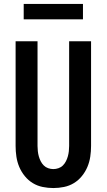

<svg xmlns="http://www.w3.org/2000/svg" viewBox="-20 -944 540 972"><path d="M250 8Q223 8 196 2.5Q169 -3 146 -17Q123 -31 105.5 -52.5Q88 -74 77.5 -99Q67 -124 63 -151Q59 -178 59 -205V-735H170V-205Q170 -192 171.5 -178.5Q173 -165 176.5 -152.5Q180 -140 186 -128Q192 -116 201.5 -106.5Q211 -97 224 -92.5Q237 -88 250 -88Q263 -88 276 -92.5Q289 -97 298.5 -106.5Q308 -116 314 -128Q320 -140 323.5 -152.5Q327 -165 328.5 -178.5Q330 -192 330 -205V-735H441V-205Q441 -178 437 -151Q433 -124 422.5 -99Q412 -74 394.5 -52.5Q377 -31 354 -17Q331 -3 304 2.5Q277 8 250 8ZM100 -846V-924H400V-846Z"/></svg>

Font: Iosevka
Style: Bold
Weight: 700
Monospace: yes
Designer: Belleve Invis
Foundry: Belleve Invis
Version: Version 32.5.0; ttfautohint (v1.8.4)